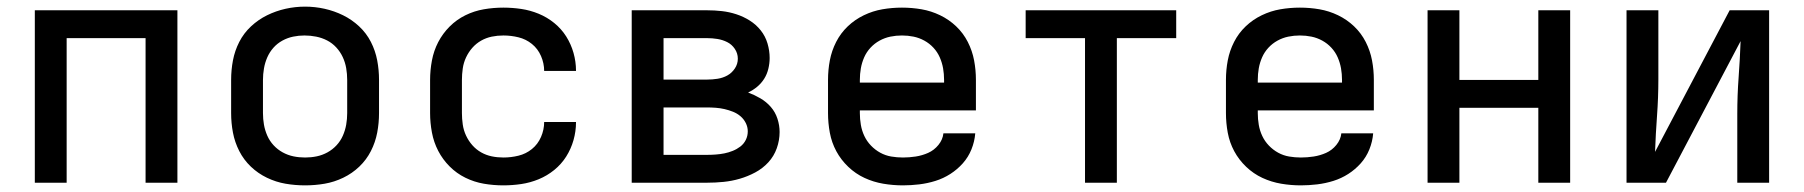

<svg xmlns="http://www.w3.org/2000/svg" viewBox="-20 -551 5440 579"><path d="M85 0V-520H515V0H419V-436H181V0Z M900 8Q870 8 841 3Q812 -2 785 -15Q758 -28 736.5 -48.5Q715 -69 701.5 -95.5Q688 -122 682.5 -151Q677 -180 677 -210V-310Q677 -340 682.5 -369Q688 -398 701.5 -424.5Q715 -451 737 -471.5Q759 -492 785.5 -505Q812 -518 841 -524.5Q870 -531 900 -531Q930 -531 959 -524.5Q988 -518 1014.5 -505Q1041 -492 1063 -471.5Q1085 -451 1098.5 -424.5Q1112 -398 1117.5 -369Q1123 -340 1123 -310V-210Q1123 -180 1117.5 -151Q1112 -122 1098.5 -95.5Q1085 -69 1063.5 -48.5Q1042 -28 1015 -15Q988 -2 959 3Q930 8 900 8ZM900 -76Q918 -76 935 -79.5Q952 -83 967.5 -91.5Q983 -100 995 -113Q1007 -126 1014 -142Q1021 -158 1024 -175Q1027 -192 1027 -210V-310Q1027 -328 1024 -345.5Q1021 -363 1013.5 -379Q1006 -395 994 -408Q982 -421 966.5 -429Q951 -437 933.5 -440.5Q916 -444 898 -444Q881 -444 864 -440.5Q847 -437 831.5 -428.5Q816 -420 804.5 -407Q793 -394 786 -378Q779 -362 776 -344.5Q773 -327 773 -310V-210Q773 -192 776 -175Q779 -158 786 -142Q793 -126 805 -113Q817 -100 832.5 -91.5Q848 -83 865 -79.5Q882 -76 900 -76Z M1498 8Q1468 8 1439 3Q1410 -2 1383.5 -15Q1357 -28 1336 -49Q1315 -70 1301.5 -96Q1288 -122 1282.5 -151.5Q1277 -181 1277 -210V-310Q1277 -339 1282.5 -368.5Q1288 -398 1301.5 -424Q1315 -450 1336 -471Q1357 -492 1383.5 -505Q1410 -518 1439 -523Q1468 -528 1498 -528Q1525 -528 1552 -524Q1579 -520 1604.5 -509.5Q1630 -499 1651.5 -481.5Q1673 -464 1687.5 -441Q1702 -418 1709.5 -391.5Q1717 -365 1717 -338Q1717 -337 1717 -337Q1717 -337 1717 -337H1621Q1621 -337 1621 -337Q1621 -337 1621 -337Q1621 -360 1611.5 -382Q1602 -404 1584 -418.5Q1566 -433 1543.5 -438.5Q1521 -444 1498 -444Q1480 -444 1463 -440.5Q1446 -437 1431 -428.5Q1416 -420 1404.5 -407Q1393 -394 1385.5 -378Q1378 -362 1375.5 -344.5Q1373 -327 1373 -310V-210Q1373 -193 1375.5 -175.5Q1378 -158 1385.5 -142Q1393 -126 1404.5 -113Q1416 -100 1431 -91.5Q1446 -83 1463 -79.5Q1480 -76 1498 -76Q1521 -76 1543.5 -81.5Q1566 -87 1584 -101.5Q1602 -116 1611.5 -138Q1621 -160 1621 -183Q1621 -183 1621 -183Q1621 -183 1621 -183H1717Q1717 -183 1717 -183Q1717 -183 1717 -182Q1717 -155 1709.5 -128.5Q1702 -102 1687.5 -79Q1673 -56 1651.5 -38.5Q1630 -21 1604.5 -10.5Q1579 0 1552 4Q1525 8 1498 8Z M1885 0V-520H2112Q2135 -520 2157 -517.5Q2179 -515 2200.5 -508Q2222 -501 2241 -489Q2260 -477 2274 -459.5Q2288 -442 2294.5 -420Q2301 -398 2301 -376Q2301 -360 2297 -343.5Q2293 -327 2284.5 -313.5Q2276 -300 2263.5 -289.5Q2251 -279 2236 -272Q2255 -265 2273 -254.5Q2291 -244 2304.5 -228.5Q2318 -213 2324.5 -193Q2331 -173 2331 -153Q2331 -128 2322.5 -104Q2314 -80 2297 -61.5Q2280 -43 2257.5 -31Q2235 -19 2211 -12Q2187 -5 2162 -2.5Q2137 0 2112 0ZM1981 -311H2112Q2128 -311 2144 -313.5Q2160 -316 2173.5 -323.5Q2187 -331 2196 -344.5Q2205 -358 2205 -374Q2205 -390 2196 -403.5Q2187 -417 2173 -424Q2159 -431 2143.5 -433.5Q2128 -436 2112 -436H1981ZM2112 -84Q2125 -84 2138.5 -85Q2152 -86 2164.5 -88.5Q2177 -91 2189.5 -96Q2202 -101 2212.5 -109Q2223 -117 2229 -129Q2235 -141 2235 -155Q2235 -168 2229 -180Q2223 -192 2213 -200.5Q2203 -209 2190.5 -214Q2178 -219 2165 -222Q2152 -225 2138.5 -226Q2125 -227 2112 -227H1981V-84Z M2703 8Q2673 8 2643.5 3Q2614 -2 2587 -14.5Q2560 -27 2538 -48Q2516 -69 2502 -95Q2488 -121 2482.5 -150.5Q2477 -180 2477 -210V-310Q2477 -340 2482.5 -369Q2488 -398 2501.5 -424.5Q2515 -451 2536.5 -471.5Q2558 -492 2585 -505Q2612 -518 2641 -523Q2670 -528 2700 -528Q2730 -528 2759 -523Q2788 -518 2815 -505Q2842 -492 2863.5 -471.5Q2885 -451 2898.5 -424.5Q2912 -398 2917.5 -369Q2923 -340 2923 -310V-218H2573V-210Q2573 -192 2576 -174.5Q2579 -157 2586.5 -141Q2594 -125 2606.5 -112Q2619 -99 2634.5 -90.5Q2650 -82 2667.5 -79Q2685 -76 2703 -76Q2722 -76 2741.5 -79Q2761 -82 2779 -90Q2797 -98 2810 -114Q2823 -130 2825 -149H2921Q2919 -124 2909.5 -100.5Q2900 -77 2883.5 -58.5Q2867 -40 2846 -26.5Q2825 -13 2801 -5.5Q2777 2 2752 5Q2727 8 2703 8ZM2827 -302V-310Q2827 -328 2824 -345Q2821 -362 2814 -378Q2807 -394 2795 -407Q2783 -420 2767.5 -428.5Q2752 -437 2735 -440.5Q2718 -444 2700 -444Q2682 -444 2665 -440.5Q2648 -437 2632.5 -428.5Q2617 -420 2605 -407Q2593 -394 2586 -378Q2579 -362 2576 -345Q2573 -328 2573 -310V-302Z M3252 0V-436H3073V-520H3527V-436H3348V0Z M3903 8Q3873 8 3843.5 3Q3814 -2 3787 -14.5Q3760 -27 3738 -48Q3716 -69 3702 -95Q3688 -121 3682.5 -150.5Q3677 -180 3677 -210V-310Q3677 -340 3682.5 -369Q3688 -398 3701.5 -424.5Q3715 -451 3736.5 -471.5Q3758 -492 3785 -505Q3812 -518 3841 -523Q3870 -528 3900 -528Q3930 -528 3959 -523Q3988 -518 4015 -505Q4042 -492 4063.5 -471.5Q4085 -451 4098.5 -424.5Q4112 -398 4117.5 -369Q4123 -340 4123 -310V-218H3773V-210Q3773 -192 3776 -174.5Q3779 -157 3786.5 -141Q3794 -125 3806.5 -112Q3819 -99 3834.5 -90.5Q3850 -82 3867.5 -79Q3885 -76 3903 -76Q3922 -76 3941.5 -79Q3961 -82 3979 -90Q3997 -98 4010 -114Q4023 -130 4025 -149H4121Q4119 -124 4109.5 -100.5Q4100 -77 4083.5 -58.5Q4067 -40 4046 -26.5Q4025 -13 4001 -5.5Q3977 2 3952 5Q3927 8 3903 8ZM4027 -302V-310Q4027 -328 4024 -345Q4021 -362 4014 -378Q4007 -394 3995 -407Q3983 -420 3967.5 -428.5Q3952 -437 3935 -440.5Q3918 -444 3900 -444Q3882 -444 3865 -440.5Q3848 -437 3832.5 -428.5Q3817 -420 3805 -407Q3793 -394 3786 -378Q3779 -362 3776 -345Q3773 -328 3773 -310V-302Z M4285 0V-520H4381V-310H4619V-520H4715V0H4619V-226H4381V0Z M4885 0V-520H4981V-312Q4981 -257 4977 -202.5Q4973 -148 4971 -93L5196 -520H5315V0H5219V-208Q5219 -263 5223 -317.5Q5227 -372 5229 -427L5004 0Z"/></svg>

Font: Iosevka Custom Medium Extended
Style: Regular
Weight: 500
Width: 7
Monospace: yes
Designer: Belleve Invis
Foundry: Belleve Invis
Version: Version 11.2.4; ttfautohint (v1.8.4)